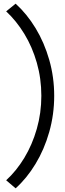

<svg xmlns="http://www.w3.org/2000/svg" viewBox="-20 -858 357 1050"><path d="M206.1 -334Q206.1 -428.2 181.4 -514.6Q156.7 -601.1 113.3 -672.4Q69.8 -743.7 13.7 -795.9L65.4 -837.9Q127 -782.2 174.6 -703.9Q222.2 -625.5 249.3 -530.8Q276.4 -436 276.4 -334Q276.4 -231.9 249.3 -136.2Q222.2 -40.5 174.3 38.3Q126.5 117.2 65.4 171.9L13.7 127.9Q69.3 77.1 112.8 5.6Q156.2 -65.9 181.2 -153.1Q206.1 -240.2 206.1 -334Z"/></svg>

Font: Reddit Sans A
Style: Regular
Weight: 400
Designer: Stephen Hutchings
Foundry: Reddit
Version: Version 1.013